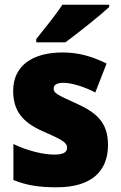

<svg xmlns="http://www.w3.org/2000/svg" viewBox="-20 -786 513 816"><path d="M444 -756V-766H245C216 -721 168 -663 134 -620V-606H258C311 -645 404 -719 444 -756ZM439 -170C439 -263 393 -306 307 -345C223 -383 208 -390 208 -410C208 -426 223 -434 250 -434C285 -434 339 -417 385 -393L433 -516C370 -547 313 -563 246 -563C117 -563 36 -506 36 -400C36 -314 77 -266 160 -229C247 -191 265 -180 265 -158C265 -138 248 -129 210 -129C165 -129 96 -145 37 -174V-21C96 3 151 10 221 10C371 10 439 -60 439 -170Z"/></svg>

Font: Noto Sans Kannada SemiCondensed Black
Style: Regular
Weight: 900
Width: 4
Designer: Jelle Bosma - Monotype Design Team
Foundry: Monotype Imaging Inc.
Version: Version 2.005